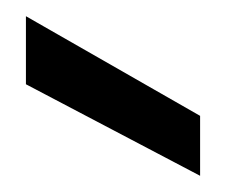

<svg xmlns="http://www.w3.org/2000/svg" viewBox="-20 -807 280 237"><path d="M12 -787 227 -664V-590L12 -703Z"/></svg>

Font: Albert Sans Medium
Style: Regular
Weight: 500
Designer: Andreas Rasmussen
Foundry: a.Foundry
Version: Version 1.025